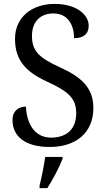

<svg xmlns="http://www.w3.org/2000/svg" viewBox="-20 -744 544 985"><path d="M235 10C370 10 459 -63 459 -190C459 -294 397 -349 287 -399C179 -448 144 -483 144 -560C144 -630 184 -675 254 -675C331 -675 360 -612 360 -548C407 -548 435 -569 435 -612C435 -669 372 -724 260 -724C144 -724 57 -656 57 -545C57 -435 112 -375 224 -324C330 -275 371 -240 371 -163C371 -83 323 -38 242 -38C157 -38 117 -110 113 -197C70 -197 44 -170 44 -129C44 -46 107 10 235 10ZM183 208V221H223C250 179 285 113 301 71V61H212C205 109 194 164 183 208Z"/></svg>

Font: Noto Serif Lao SemiCondensed
Style: Regular
Weight: 400
Width: 4
Designer: Monotype Design Team
Foundry: Monotype Imaging Inc.
Version: Version 2.003